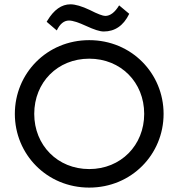

<svg xmlns="http://www.w3.org/2000/svg" viewBox="-20 -855 827 890"><path d="M393.6 -583C540 -583 648.4 -473.6 648.4 -327.1C648.4 -181.6 540 -71.3 393.6 -71.3C247.1 -71.3 138.7 -181.6 138.7 -327.1C138.7 -473.6 247.1 -583 393.6 -583ZM393.6 -668.9C197.3 -668.9 48.8 -514.6 48.8 -327.1C48.8 -139.6 197.3 14.6 393.6 14.6C589.8 14.6 738.3 -139.6 738.3 -327.1C738.3 -514.6 589.8 -668.9 393.6 -668.9ZM243.2 -713.9C257.8 -744.1 276.4 -759.8 299.8 -759.8C317.4 -759.8 343.8 -751 379.9 -734.4C416 -717.8 442.4 -709 460.9 -709C512.7 -709 552.7 -736.3 579.1 -791L532.2 -830.1C512.7 -797.9 491.2 -781.2 467.8 -781.2C457 -781.2 432.6 -790 396.5 -808.6C359.4 -826.2 329.1 -835 306.6 -835C265.6 -835 229.5 -809.6 199.2 -758.8L196.3 -753.9Z"/></svg>

Font: Sen-gleads
Style: Regular
Weight: 400
Designer: Kosal Sen, Philatype
Foundry: Philatype
Version: Version 1.004; ttfautohint (v1.8.3)